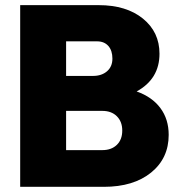

<svg xmlns="http://www.w3.org/2000/svg" viewBox="-20 -723 694 743"><path d="M597.2 -515.1Q597.2 -417.5 508.8 -369.1Q568.4 -348.1 600.6 -304.9Q632.8 -261.7 632.8 -201.2Q632.8 -110.4 564.7 -55.2Q496.6 0 381.8 0H58.1V-703.1H361.8Q468.8 -703.1 533 -651.1Q597.2 -599.1 597.2 -515.1ZM376 -293.9H235.8V-142.1H376Q411.1 -142.1 432.1 -162.4Q453.1 -182.6 453.1 -217.8Q453.1 -252.4 432.1 -273.2Q411.1 -293.9 376 -293.9ZM235.8 -563V-429.2H339.8Q373.5 -429.2 394.3 -447.3Q415 -465.3 415 -496.1Q415 -527.3 399.2 -545.2Q383.3 -563 356 -563Z"/></svg>

Font: LT Superior Black
Style: Regular
Weight: 900
Designer: Daniel Lyons
Foundry: LyonsType
Version: Version 2.005